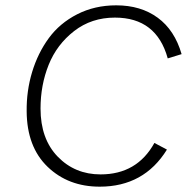

<svg xmlns="http://www.w3.org/2000/svg" viewBox="-20 -690 708 720"><path d="M354 10Q236 10 158.5 -64.5Q81 -139 80 -272Q79 -349 100.5 -420Q122 -491 163 -547Q204 -603 269.5 -636.5Q335 -670 416 -670Q508 -670 571.5 -623.5Q635 -577 661 -487L609 -471Q567 -624 411 -624Q323 -624 258 -573.5Q193 -523 162.5 -447Q132 -371 132 -283Q132 -169 196.5 -102.5Q261 -36 357 -36Q494 -36 559 -154L606 -129Q520 10 354 10Z"/></svg>

Font: Elaine Sans Light
Style: Italic
Weight: 300
Italic angle: -13°
Designer: Wei Huang
Foundry: Wei Huang
Version: Version 2.001;December 24, 2019;FontCreator 12.0.0.2547 64-b